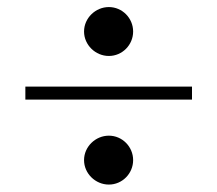

<svg xmlns="http://www.w3.org/2000/svg" viewBox="-20 -642 600 530"><path d="M212 -555C212 -518 243.5 -487.5 280.5 -487.5C317.5 -487.5 347.5 -518 347.5 -555C347.5 -592 317.5 -622.5 280.5 -622.5C243.5 -622.5 212 -592 212 -555ZM50 -403V-367H510V-403ZM212 -200C212 -163 243.5 -132.5 280.5 -132.5C317.5 -132.5 347.5 -163 347.5 -200C347.5 -237 317.5 -267.5 280.5 -267.5C243.5 -267.5 212 -237 212 -200Z"/></svg>

Font: Bodoni* 06pt Medium
Style: Regular
Weight: 500
Version: Version 2.3